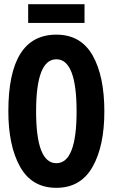

<svg xmlns="http://www.w3.org/2000/svg" viewBox="-20 -892 540 920"><path d="M385 -782V-872H115V-782ZM480 -358Q480 -528 423.5 -627Q367 -726 250 -726Q20 -726 20 -359Q20 -193 76.5 -92.5Q133 8 250 8Q366 8 423 -91.5Q480 -191 480 -358ZM153 -358Q153 -608 250 -608Q347 -608 347 -358Q347 -110 250 -110Q153 -110 153 -358Z"/></svg>

Font: Noto Sans Mono UI Condensed
Style: Bold
Weight: 700
Width: 3
Designer: Monotype Design team
Foundry: Monotype Imaging Inc.
Version: 1.000